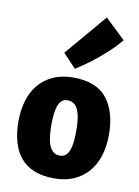

<svg xmlns="http://www.w3.org/2000/svg" viewBox="-93 -904 706 976"><g transform="rotate(10 260.0 -416.0)"><path d="M492 -256Q492 -199 477.5 -150.5Q463 -102 433.5 -66.5Q404 -31 359.5 -10.5Q315 10 256 10Q196 10 152.5 -7.5Q109 -25 81.5 -58Q54 -91 40.5 -138.5Q27 -186 27 -245Q27 -302 41.5 -351Q56 -400 85.5 -435.5Q115 -471 159.5 -491.5Q204 -512 264 -512Q383 -512 437.5 -444Q492 -376 492 -256ZM195 -256Q195 -226 198 -199Q201 -172 208.5 -152Q216 -132 230 -120.5Q244 -109 265 -109Q283 -109 295 -120Q307 -131 313.5 -149.5Q320 -168 322.5 -193Q325 -218 325 -246Q325 -277 322 -303.5Q319 -330 311.5 -350Q304 -370 290 -381.5Q276 -393 255 -393Q237 -393 225 -382.5Q213 -372 206.5 -353.5Q200 -335 197.5 -310Q195 -285 195 -256ZM196 -628 378 -842 482 -743Q450 -704 412 -670Q374 -636 341 -611Q302 -581 263 -557Z"/></g></svg>

Font: Amaranth
Style: Bold
Weight: 700
Designer: Gesine Todt
Foundry: Gesine Todt
Version: Version 1.001